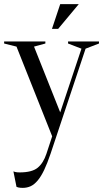

<svg xmlns="http://www.w3.org/2000/svg" viewBox="-30 -661 500 931"><path d="M0 0ZM215 85Q199 132 184 163.5Q169 195 152.5 214.5Q136 234 118.5 242Q101 250 80 250Q74 250 69 249.5Q64 249 59 248Q54 247 50 245L35 170Q39 172 44 173Q49 174 54 174.5Q59 175 65 175Q125 175 152.5 152.5Q180 130 195 85L223 0L50 -435L-10 -450V-460H190V-450L135 -435L262 -116L365 -425L300 -450V-460H450V-450L385 -425ZM262 -641H352L252 -521H222Z"/></svg>

Font: Oranienbaum
Style: Regular
Weight: 400
Designer: Oleg Pospelov and Jovanny Lemonad
Foundry: Oleg Pospelov and jovanny Lemonad
Version: Version 1.001; ttfautohint (v0.91) -l 8 -r 50 -G 200 -x 0 -w